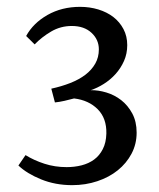

<svg xmlns="http://www.w3.org/2000/svg" viewBox="-20 -529 461 558"><path d="M377.1 -143.6Q377.1 -110.5 362.4 -82.5Q347.6 -54.5 322.4 -34.2Q297.1 -13.8 262.9 -2.4Q228.7 9.1 189.8 9.1Q140.7 9.1 99.3 -7.8Q57.8 -24.7 33.5 -48L54.2 -78.2Q78.9 -62.9 109.3 -53.1Q139.6 -43.3 173.8 -43.3Q196.4 -43.3 217.1 -48.5Q237.8 -53.8 253.5 -65.3Q269.1 -76.7 278.7 -95.5Q288.4 -114.2 289.1 -140.7Q290.2 -185.1 264 -211.5Q237.8 -237.8 195.3 -242.9Q182.2 -239.3 167.6 -236Q153.1 -232.7 139.6 -231.3L129.1 -271.3Q158.9 -277.8 184.4 -287.8Q209.8 -297.8 228.2 -311.8Q246.5 -325.8 256.9 -344.2Q267.3 -362.5 267.3 -385.5Q267.3 -413.8 246 -433.6Q224.7 -453.5 188.7 -453.5Q156 -453.5 128.5 -437.3Q101.1 -421.1 80.7 -400L56 -424.4Q76.4 -461.8 118 -485.5Q159.6 -509.1 212.7 -509.1Q240.7 -509.1 265.8 -501.5Q290.9 -493.8 309.5 -479.5Q328 -465.1 338.9 -444.4Q349.8 -423.6 349.8 -397.8Q349.8 -373.1 340.4 -351.8Q330.9 -330.5 315.8 -313.8Q300.7 -297.1 281.6 -285.1Q262.5 -273.1 243.6 -266.9Q265.5 -267.3 289.1 -260.2Q312.7 -253.1 332.2 -238Q351.6 -222.9 364.4 -199.3Q377.1 -175.6 377.1 -143.6Z"/></svg>

Font: Rasa
Style: Regular
Weight: 400
Version: Version 1.000;PS 1.000;hotconv 1.0.88;makeotf.lib2.5.647800;